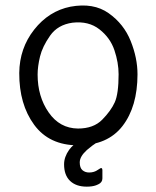

<svg xmlns="http://www.w3.org/2000/svg" viewBox="-20 -523 579 711"><path d="M268.7 15.2Q162.2 15 106.5 -60.9Q50.8 -136.8 51.3 -252.7Q52.2 -344.3 106.5 -413.2Q160.8 -482.2 240.8 -498.2Q326.2 -514 382.4 -474.1Q438.7 -434.2 463.9 -371.2Q489.2 -308.3 489.2 -247.7Q489 -128.2 433.8 -56.5Q378.5 15.2 268.7 15.2ZM268.7 -47Q326.3 -47 358.5 -79.8Q390.7 -112.5 404.9 -144Q419.2 -175.5 419.2 -248Q419.2 -291 403.7 -337.1Q388.2 -383.2 348.2 -414.4Q308.3 -445.7 248.7 -439Q194 -431.5 165.6 -391.1Q137.2 -350.7 128.2 -313.7Q119.3 -276.7 119.3 -247Q119.3 -165.5 160.2 -106.7Q201 -47.8 268.7 -47ZM301.3 168.2Q261.7 168.2 239.5 146.9Q217.3 125.7 217.3 85.5Q217.3 58.3 236 31.8Q251 11.3 278.3 -4.3Q289.3 -12.8 305.2 -9.8L344.8 -7Q355.5 -6 346.3 -0.7Q319 17.2 301.8 32.5Q275.3 56.5 275.3 78.2Q275.3 98.5 285.3 107.2Q295.3 115.8 310.2 115.8Q329 115.8 342.7 105.8Q345 103.8 347.5 102.7Q358.3 94.7 359.2 106.2V137.7Q359.2 152.7 343.7 159.7Q339.5 161.5 335.3 163.3Q321.7 168.2 301.3 168.2Z"/></svg>

Font: Vivano Light
Style: Regular
Weight: 300
Designer: Joe Prince, Josias Burgherr
Version: Version 2.064;September 19, 2022;FontCreator 14.0.0.2877 64-